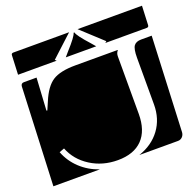

<svg xmlns="http://www.w3.org/2000/svg" viewBox="-112 -747 869 854"><g transform="rotate(-20 322.5 -320.0)"><path d="M0 -10 20 -475Q21 -490 35 -490H95L86 -337L90 -336L106 -373Q132 -436 168 -459Q204 -482 276 -482H476V-480Q467 -471 467 -454V-183Q467 -104 426.5 -62.5Q386 -21 310 -21Q238 -21 181.5 -57Q125 -93 102 -152L78 -143Q96 -96 133 -61.5Q170 -27 220 -10ZM407 -10Q472 -32 508.5 -81.5Q545 -131 545 -199V-420Q545 -462 555.5 -476Q566 -490 590 -490H640L620 -40Q619 -27 610.5 -18.5Q602 -10 590 -10ZM22 -530 26 -620Q26 -630 36 -630H300L198 -536L205 -530ZM248 -530 266 -551Q315 -605 318 -621H322Q325 -605 374 -551L392 -530ZM340 -630H645L641 -540Q641 -530 631 -530H435L442 -536Z"/></g></svg>

Font: PrimecolorB
Style: Medium
Weight: 500
Designer: gluk
Foundry: gluk
Version: Version 0.672